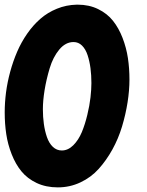

<svg xmlns="http://www.w3.org/2000/svg" viewBox="-30 -792 631 823"><path d="M298.8 -772H303.2Q352.1 -772 390.9 -752.9Q429.7 -733.9 454.3 -702.9Q479 -671.9 495.4 -629.4Q511.7 -586.9 518.3 -543Q524.9 -499 524.9 -451.2Q524.9 -404.3 516.8 -353.3Q508.8 -302.2 493.2 -250Q477.5 -197.8 451.7 -151.1Q425.8 -104.5 393.1 -68.1Q360.4 -31.7 314.9 -10.3Q269.5 11.2 217.8 11.2Q167 11.2 127.2 -7.6Q87.4 -26.4 62 -57.4Q36.6 -88.4 20 -130.9Q3.4 -173.3 -3.2 -217.3Q-9.8 -261.2 -9.8 -310.1Q-9.8 -352.1 -4.2 -395.8Q1.5 -439.5 13.7 -484.4Q25.9 -529.3 43.7 -570.6Q61.5 -611.8 86.9 -648.2Q112.3 -684.6 143.1 -711.4Q173.8 -738.3 213.9 -754.6Q253.9 -771 298.8 -772ZM234.9 -147Q261.7 -147 284.2 -169.4Q306.6 -191.9 320.6 -225.3Q334.5 -258.8 344.2 -299.3Q354 -339.8 357.9 -374.5Q361.8 -409.2 361.8 -436Q361.8 -469.7 357.9 -499.5Q354 -529.3 345.5 -555.4Q336.9 -581.5 321.5 -596.7Q306.2 -611.8 285.2 -611.8Q251 -611.8 224.1 -579.6Q197.3 -547.4 182.9 -499.3Q168.5 -451.2 161.1 -405.5Q153.8 -359.9 153.8 -324.2Q153.8 -290.5 158 -260.7Q162.1 -231 171.1 -204.6Q180.2 -178.2 196.5 -162.6Q212.9 -147 234.9 -147Z"/></svg>

Font: BPreplay
Style: Bold Italic
Weight: 700
Italic angle: -6°
Designer: Magenta/George Triantafyllakos
Foundry: Magenta/George Triantafyllakos
Version: Version 1.00